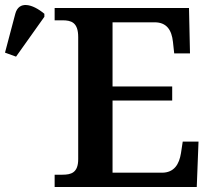

<svg xmlns="http://www.w3.org/2000/svg" viewBox="-30 -746 848 766"><path d="M34 -520 147 -679V-691C99 -731 45 -744 31 -691L-10 -536ZM188 0H755L762 -181H699L692 -135C685 -91 665 -57 616 -57H419V-345H657V-401H419V-657H587C635 -657 655 -626 660 -579L665 -533H728L724 -714H188V-665H219C254 -665 282 -657 282 -598V-111C282 -56 253 -49 219 -49H188Z"/></svg>

Font: Noto Serif SemiBold
Style: Regular
Weight: 600
Designer: Monotype Design Team
Foundry: Monotype Imaging Inc.
Version: Version 2.013